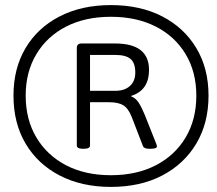

<svg xmlns="http://www.w3.org/2000/svg" viewBox="-20 -730 854 755"><path d="M416 5Q301 5 214.5 -40Q128 -85 80.5 -165.5Q33 -246 33 -354Q33 -461 80.5 -541Q128 -621 214.5 -665.5Q301 -710 416 -710Q532 -710 618 -665.5Q704 -621 752 -541Q800 -461 800 -354Q800 -246 752 -165.5Q704 -85 618 -40Q532 5 416 5ZM416 -41Q517 -41 592.5 -80Q668 -119 710 -189.5Q752 -260 752 -354Q752 -447 710 -517Q668 -587 592.5 -625.5Q517 -664 416 -664Q315 -664 240 -625.5Q165 -587 123 -517Q81 -447 81 -354Q81 -260 123 -189.5Q165 -119 240 -80Q315 -41 416 -41ZM306 -145Q282 -145 282 -158V-541Q282 -559 300 -559H433Q566 -559 566 -455Q566 -375 496 -353V-351Q514 -344 525.5 -326Q537 -308 549 -279L595 -163Q596 -160 596.5 -158Q597 -156 597 -154Q597 -145 572 -145H566Q546 -145 542 -156L498 -270Q484 -305 464 -316.5Q444 -328 410 -328H334V-158Q334 -145 310 -145ZM334 -373H435Q470 -373 491 -392Q512 -411 512 -445Q512 -482 493.5 -498Q475 -514 433 -514H334Z"/></svg>

Font: Asap Semi Expanded Semi Expanded Regular
Style: Italic
Weight: 400
Width: 6
Italic angle: -6°
Designer: Pablo Cosgaya
Foundry: Omnibus-Type
Version: Version 3.001; ttfautohint (v1.8.4.7-5d5b)